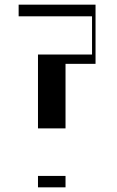

<svg xmlns="http://www.w3.org/2000/svg" viewBox="-20 -804 500 824"><path d="M143 -570H375V-734H60V-784H390V-530H261.2V-253H143ZM143 -49H261.2V0H143Z"/></svg>

Font: Facade Sud
Style: Regular
Weight: 100
Designer: Éléonore Fines
Foundry: Velvetyne Type Foundry
Version: Version 1.001;Glyphs 3.2 (3202)